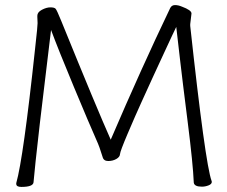

<svg xmlns="http://www.w3.org/2000/svg" viewBox="-20 -730 895 756"><path d="M734 -677 729 -635V-628Q788 -87 813 -18L814 -14Q814 -5 801 0Q788 5 775 5Q745 5 743 -11Q740 -84 719 -250Q698 -416 689.5 -490Q681 -564 674 -624Q671 -619 658 -590.5Q645 -562 625 -519.5Q605 -477 582 -426.5Q559 -376 536 -325.5Q513 -275 483 -204.5Q453 -134 452.5 -123Q452 -112 438 -104Q424 -96 406 -96Q388 -96 384 -112Q372 -152 360 -178Q332 -241 271 -387.5Q210 -534 181 -612Q166 -485 155 -395.5Q144 -306 137 -245Q116 -62 112 -12Q110 6 64 6Q44 6 44 -6V-9Q72 -108 118 -537Q123 -584 126 -612L128 -639L127 -663V-668Q127 -682 145 -691.5Q163 -701 178.5 -701Q194 -701 199 -695.5Q204 -690 221 -648Q362 -301 416 -180Q536 -460 650 -698Q656 -710 669 -710Q682 -710 696 -704Q734 -690 734 -677Z"/></svg>

Font: LXGW WenKai Lite Light
Style: Regular
Weight: 300
Designer: LXGW / Fontworks Inc.
Foundry: LXGW / Fontworks Inc.
Version: Version 1.511; March 25, 2025